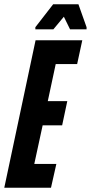

<svg xmlns="http://www.w3.org/2000/svg" viewBox="-33 -876 424 896"><path d="M-13 0 133 -688H351L327 -577H227L190 -404H281L257 -291H166L127 -111H230L205 0ZM132 -739V-749L215 -856H333L371 -749V-739H294L265 -798L216 -739Z"/></svg>

Font: Saira UltraCondensed ExtraBold
Style: Italic
Weight: 800
Width: 1
Italic angle: -12°
Designer: Hector Gatti with collaboration of the Omnibus-Type team
Foundry: Omnibus-Type
Version: Version 1.101